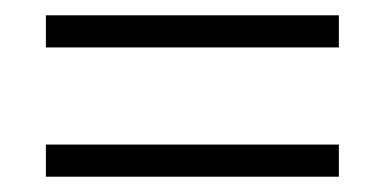

<svg xmlns="http://www.w3.org/2000/svg" viewBox="-20 -432 503 251"><path d="M423 -243V-201H40V-243ZM423 -412V-370H40V-412Z"/></svg>

Font: Ek Mukta ExtraLight
Style: Regular
Weight: 275
Designer: Girish Dalvi and Yashodeep Gholap
Foundry: Ek Type
Version: Version 2.538;PS 1.002;hotconv 16.6.51;makeotf.lib2.5.65220;